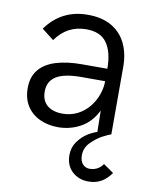

<svg xmlns="http://www.w3.org/2000/svg" viewBox="-82 -557 663 838"><g transform="rotate(10 250.0 -138.0)"><path d="M366.7 220.2Q324.2 220.2 295.2 193.4Q266.1 166.5 266.1 120.1Q266.1 86.4 284.7 60.8Q303.2 35.2 326.4 20.5Q349.6 5.9 370.1 0H368.7L367.2 -94.2Q339.8 -39.6 293.9 -14.9Q248 9.8 195.8 9.8Q150.9 9.8 114.5 -7.1Q78.1 -23.9 57.1 -56.4Q36.1 -88.9 36.1 -135.7Q36.1 -186 62.3 -217.5Q88.4 -249 136.7 -263.9Q185.1 -278.8 252.4 -278.8H363.8Q363.8 -352.1 335.7 -392.3Q307.6 -432.6 244.1 -432.6Q159.2 -432.6 108.9 -360.8L55.7 -402.3Q123.5 -496.1 239.7 -496.1Q302.7 -496.1 345.2 -471.4Q387.7 -446.8 409.2 -402.3Q430.7 -357.9 430.7 -299.3V0Q418.9 3.9 393.8 16.8Q368.7 29.8 344.2 54.4Q319.8 79.1 319.8 111.8Q319.8 137.7 332.3 151.1Q344.7 164.6 362.3 164.6Q400.4 164.6 421.9 133.3L467.3 165Q448.2 192.4 424.1 206.3Q399.9 220.2 366.7 220.2ZM204.1 -51.8Q241.7 -51.8 271.5 -67.4Q301.3 -83 321.8 -108.2Q342.3 -133.3 353 -163.8Q363.8 -194.3 363.8 -223.6H259.3Q182.6 -223.6 147.2 -201.4Q111.8 -179.2 111.8 -133.8Q111.8 -105 124 -86.9Q136.2 -68.8 157 -60.3Q177.7 -51.8 204.1 -51.8Z"/></g></svg>

Font: Acari Sans
Style: Regular
Weight: 400
Designer: Alfredo Marco Pradil and Stefan Peev
Foundry: Hanken Design Co.
Version: Version 1.045;February 4, 2021;FontCreator 13.0.0.2655 64-bi